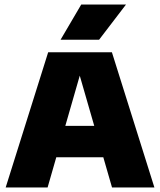

<svg xmlns="http://www.w3.org/2000/svg" viewBox="-20 -825 704 845"><path d="M5 0 192 -595H472.5L659.5 0H473L322.5 -521.5H339.5L189.5 0ZM164 -133 203.5 -271H459.5L499 -133ZM246.5 -650 337.5 -805H534.5L416 -650Z"/></svg>

Font: Encode Sans SC ExtraBold
Style: Regular
Weight: 800
Version: Version 3.002